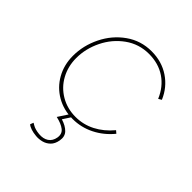

<svg xmlns="http://www.w3.org/2000/svg" viewBox="-200 -653 984 984"><g transform="rotate(45 292.0 -161.5)"><path d="M63 -223Q63 -298 97.5 -368Q132 -438 193.5 -481.5Q255 -525 332 -525Q406 -525 462 -487.5Q518 -450 545 -386L528 -376Q502 -438 451.5 -472Q401 -506 332 -506Q260 -506 203 -465Q146 -424 114.5 -359.5Q83 -295 83 -227Q83 -167 110 -117.5Q137 -68 185.5 -39.5Q234 -11 294 -11Q350 -11 399.5 -36.5Q449 -62 489 -110L503 -98Q462 -48 407 -20.5Q352 7 291 7Q226 7 174 -23Q122 -53 92.5 -105.5Q63 -158 63 -223ZM156 180 163 162 175 169Q193 180 224 183Q256 186 277 172Q298 158 303 129Q308 99 287 82.5Q266 66 226 57L264 -1L283 1L253 47Q289 58 308.5 78Q328 98 322 131Q317 160 300.5 176Q284 192 262.5 197.5Q241 203 220 201Q198 199 181.5 193.5Q165 188 156 180Z"/></g></svg>

Font: Fixel Italic Variable Display Thin
Style: Italic
Weight: 100
Italic angle: -10°
Designer: AlfaBravo + MacPaw
Foundry: Kyrylo Tkachov, Marchela Mozhyna, Serhii Makarenko, Maria Weinstein, Zakhar Kryvoshyya
Version: Version 1.210;Glyphs 3.2 (3217)